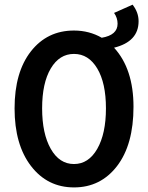

<svg xmlns="http://www.w3.org/2000/svg" viewBox="-20 -798 640 830"><path d="M579.1 -706.1Q579.1 -618.2 473.1 -591.8Q557.1 -500 557.1 -336.4Q557.1 -172.9 486.1 -80.3Q415 12.2 300 12.2Q185.1 12.2 114 -80.3Q43 -172.9 43 -329.3Q43 -485.8 113.5 -575.9Q184.1 -666 299.8 -666Q365.7 -666 419.9 -634.8Q488.3 -646.5 488.3 -695.3Q488.3 -720.7 473.1 -742.2L553.2 -777.8Q579.1 -744.6 579.1 -706.1ZM199.5 -154.5Q236.8 -88.9 299.8 -88.9Q362.8 -88.9 400.4 -154.5Q438 -220.2 438 -329.6Q438 -439 400.4 -502Q362.8 -564.9 299.8 -564.9Q236.8 -564.9 199.5 -502Q162.1 -439 162.1 -329.6Q162.1 -220.2 199.5 -154.5Z"/></svg>

Font: SourceCodePro-Semibold
Style: Regular
Weight: 600
Monospace: yes
Designer: Paul D. Hunt
Foundry: Adobe Systems Incorporated
Version: Version 1.009;PS 1.000;hotconv 1.0.70;makeotf.lib2.5.5900